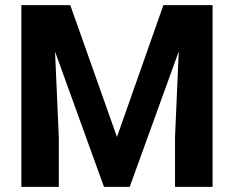

<svg xmlns="http://www.w3.org/2000/svg" viewBox="-20 -731 916 751"><path d="M254.9 -710.9 437.5 -195.3 619.1 -710.9H811.5V0H664.6V-194.3L679.2 -529.8L487.3 0H386.7L195.3 -529.3L210 -194.3V0H63.5V-710.9Z"/></svg>

Font: Roboto
Style: Bold
Weight: 700
Designer: Google
Version: Version 2.134; 2016; ttfautohint (v1.6)